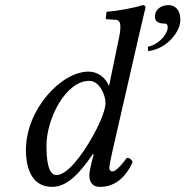

<svg xmlns="http://www.w3.org/2000/svg" viewBox="-20 -718 723 748"><path d="M345 -116 338 -90C332 -66 328 -47 328 -35C328 -16 335 10 369 10C431 10 471 -30 497 -87C492 -96 487 -103 474 -103C447 -66 428 -50 418 -50C415 -50 406 -52 406 -64C406 -73 412 -101 416 -120L522 -583C537 -648 547 -688 547 -688C547 -695 544 -698 535 -698C508 -688 436 -675 395 -672L392 -648C392 -645 393 -643 397 -643L428 -641C441 -641 449 -635 449 -613C449 -602 447 -585 442 -563L405 -384H404C392 -414 363 -439 325 -439C218 -439 81 -291 81 -134C81 -79 95 10 183 10C235 10 282 -30 342 -118ZM345 -194C296 -104 239 -36 200 -36C168 -36 161 -94 161 -150C161 -256 236 -403 328 -403C366 -403 391 -351 391 -316C391 -293 374 -247 345 -194ZM636 -698C606 -698 588 -680 585 -664C581 -648 582 -626 623 -626C631 -626 635 -618 633 -605C628 -582 600 -545 556 -536L557 -519C629 -527 674 -589 681 -625C688 -661 674 -698 636 -698Z"/></svg>

Font: Libertinus Serif
Style: Italic
Weight: 400
Italic angle: -12°
Designer: Philipp H. Poll, Khaled Hosny
Foundry: Caleb Maclennan
Version: Version 7.050;RELEASE